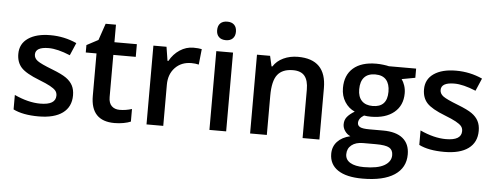

<svg xmlns="http://www.w3.org/2000/svg" viewBox="-58 -909 3385 1311"><g transform="rotate(5 1634.0 -253.5)"><path d="M444.8 -153.8Q444.8 -74.7 387.2 -32.5Q329.6 9.8 222.2 9.8Q114.3 9.8 48.8 -22.9V-122.1Q144 -78.1 226.1 -78.1Q332 -78.1 332 -142.1Q332 -162.6 320.3 -176.3Q308.6 -189.9 281.7 -204.6Q254.9 -219.2 207 -237.8Q113.8 -273.9 80.8 -310.1Q47.9 -346.2 47.9 -403.8Q47.9 -473.1 103.8 -511.5Q159.7 -549.8 255.9 -549.8Q351.1 -549.8 436 -511.2L398.9 -424.8Q311.5 -460.9 252 -460.9Q161.1 -460.9 161.1 -409.2Q161.1 -383.8 184.8 -366.2Q208.5 -348.6 288.1 -317.9Q355 -292 385.3 -270.5Q415.5 -249 430.2 -220.9Q444.8 -192.9 444.8 -153.8Z M770 -83Q812 -83 854 -96.2V-9.8Q835 -1.5 804.9 4.2Q774.9 9.8 742.7 9.8Q579.6 9.8 579.6 -162.1V-453.1H505.9V-503.9L585 -545.9L624 -660.2H694.8V-540H848.6V-453.1H694.8V-164.1Q694.8 -122.6 715.6 -102.8Q736.3 -83 770 -83Z M1235.8 -549.8Q1270.5 -549.8 1293 -544.9L1281.7 -438Q1257.3 -443.8 1231 -443.8Q1162.1 -443.8 1119.4 -398.9Q1076.7 -354 1076.7 -282.2V0H961.9V-540H1051.8L1066.9 -444.8H1072.8Q1099.6 -493.2 1142.8 -521.5Q1186 -549.8 1235.8 -549.8Z M1507.8 0H1393.1V-540H1507.8ZM1386.2 -683.1Q1386.2 -713.9 1403.1 -730.5Q1419.9 -747.1 1451.2 -747.1Q1481.4 -747.1 1498.3 -730.5Q1515.1 -713.9 1515.1 -683.1Q1515.1 -653.8 1498.3 -637Q1481.4 -620.1 1451.2 -620.1Q1419.9 -620.1 1403.1 -637Q1386.2 -653.8 1386.2 -683.1Z M2147 0H2031.7V-332Q2031.7 -394.5 2006.6 -425.3Q1981.4 -456.1 1926.8 -456.1Q1854 -456.1 1820.3 -413.1Q1786.6 -370.1 1786.6 -269V0H1671.9V-540H1761.7L1777.8 -469.2H1783.7Q1808.1 -507.8 1853 -528.8Q1897.9 -549.8 1952.6 -549.8Q2147 -549.8 2147 -352.1Z M2762.7 -540V-477.1L2670.4 -460Q2683.1 -442.9 2691.4 -418Q2699.7 -393.1 2699.7 -365.2Q2699.7 -281.7 2642.1 -233.9Q2584.5 -186 2483.4 -186Q2457.5 -186 2436.5 -189.9Q2399.4 -167 2399.4 -136.2Q2399.4 -117.7 2416.7 -108.4Q2434.1 -99.1 2480.5 -99.1H2574.7Q2664.1 -99.1 2710.4 -61Q2756.8 -22.9 2756.8 48.8Q2756.8 140.6 2681.2 190.4Q2605.5 240.2 2462.4 240.2Q2352.1 240.2 2293.9 201.2Q2235.8 162.1 2235.8 89.8Q2235.8 40 2267.3 6.1Q2298.8 -27.8 2355.5 -41Q2332.5 -50.8 2317.6 -72.5Q2302.7 -94.2 2302.7 -118.2Q2302.7 -148.4 2319.8 -169.4Q2336.9 -190.4 2370.6 -210.9Q2328.6 -229 2302.5 -269.8Q2276.4 -310.5 2276.4 -365.2Q2276.4 -453.1 2331.8 -501.5Q2387.2 -549.8 2489.7 -549.8Q2512.7 -549.8 2537.8 -546.6Q2563 -543.5 2575.7 -540ZM2338.4 84Q2338.4 121.1 2371.8 141.1Q2405.3 161.1 2465.8 161.1Q2559.6 161.1 2605.5 134.3Q2651.4 107.4 2651.4 63Q2651.4 27.8 2626.2 12.9Q2601.1 -2 2532.7 -2H2445.8Q2396.5 -2 2367.4 21.2Q2338.4 44.4 2338.4 84ZM2387.7 -365.2Q2387.7 -314.5 2413.8 -287.1Q2439.9 -259.8 2488.8 -259.8Q2588.4 -259.8 2588.4 -366.2Q2588.4 -418.9 2563.7 -447.5Q2539.1 -476.1 2488.8 -476.1Q2439 -476.1 2413.3 -447.8Q2387.7 -419.4 2387.7 -365.2Z M3225.6 -153.8Q3225.6 -74.7 3168 -32.5Q3110.4 9.8 3002.9 9.8Q2895 9.8 2829.6 -22.9V-122.1Q2924.8 -78.1 3006.8 -78.1Q3112.8 -78.1 3112.8 -142.1Q3112.8 -162.6 3101.1 -176.3Q3089.4 -189.9 3062.5 -204.6Q3035.6 -219.2 2987.8 -237.8Q2894.5 -273.9 2861.6 -310.1Q2828.6 -346.2 2828.6 -403.8Q2828.6 -473.1 2884.5 -511.5Q2940.4 -549.8 3036.6 -549.8Q3131.8 -549.8 3216.8 -511.2L3179.7 -424.8Q3092.3 -460.9 3032.7 -460.9Q2941.9 -460.9 2941.9 -409.2Q2941.9 -383.8 2965.6 -366.2Q2989.3 -348.6 3068.8 -317.9Q3135.7 -292 3166 -270.5Q3196.3 -249 3210.9 -220.9Q3225.6 -192.9 3225.6 -153.8Z"/></g></svg>

Font: f2_18033          
Style: Regular
Weight: 600
Foundry: Ascender Corporation
Version: Version 1.10